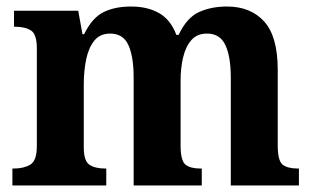

<svg xmlns="http://www.w3.org/2000/svg" viewBox="-20 -569 960 589"><path d="M18 0V-52H22Q53 -52 73 -64Q93 -76 93 -121V-421Q93 -464 75 -475.5Q57 -487 26 -487H23V-536H220L233 -464H238Q263 -515 298 -532Q333 -549 382 -549Q433 -549 468.5 -528.5Q504 -508 521 -462H528Q553 -515 590.5 -532Q628 -549 676 -549Q749 -549 790.5 -503Q832 -457 832 -355V-123Q832 -76 847 -64Q862 -52 894 -52H897V0H688V-331Q688 -395 671.5 -430.5Q655 -466 615 -466Q585 -466 567.5 -446.5Q550 -427 542 -394Q534 -361 534 -322V-123Q534 -76 549 -64Q564 -52 595 -52H599V0H390V-331Q390 -395 374 -430.5Q358 -466 318 -466Q287 -466 269.5 -444.5Q252 -423 244.5 -387.5Q237 -352 237 -310V-117Q237 -75 254.5 -63.5Q272 -52 303 -52H306V0Z"/></svg>

Font: Noto Serif Tamil SemiCondensed
Style: Bold Italic
Weight: 700
Width: 4
Italic angle: -12°
Designer: Indian Type Foundry, Tom Grace, and the Monotype Design Team
Foundry: Monotype Imaging Inc.
Version: Version 2.003; ttfautohint (v1.8.4.7-5d5b)